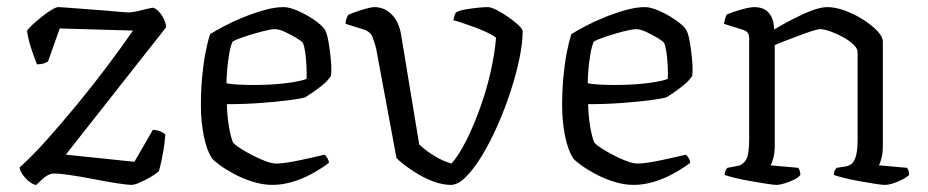

<svg xmlns="http://www.w3.org/2000/svg" viewBox="-20 -520 2609 540"><path d="M82 0Q75 0 64 -8Q53 -16 44.5 -28Q36 -40 35 -49Q69 -79 111 -126Q153 -173 197.5 -227Q242 -281 282.5 -335Q323 -389 354 -434L148 -440L115 -347Q112 -345 104 -342Q96 -339 84 -339Q77 -356 68 -383Q59 -410 56 -434Q61 -441 73 -452Q85 -463 99 -474Q113 -485 125.5 -492.5Q138 -500 144 -500Q149 -500 168.5 -498.5Q188 -497 214.5 -495Q241 -493 267.5 -491Q294 -489 314.5 -487Q335 -485 342 -485Q351 -485 366.5 -488.5Q382 -492 395.5 -495.5Q409 -499 412 -498Q425 -493 436 -475.5Q447 -458 447 -443L165 -85L358 -65L410 -155Q423 -154 432 -150Q441 -146 445 -142Q444 -133 443 -121.5Q442 -110 439.5 -96Q437 -82 434 -67.5Q431 -53 427 -39Q419 -31 403.5 -22Q388 -13 373 -6.5Q358 0 350 0Q339 0 309.5 -4.5Q280 -9 244.5 -16Q209 -23 178 -27.5Q147 -32 132 -32Q122 -32 111.5 -25.5Q101 -19 82 0Z M746 0Q719 0 690.5 -9Q662 -18 638 -31Q614 -44 597 -56.5Q580 -69 576 -75Q561 -98 553 -138.5Q545 -179 545 -223Q545 -265 548.5 -303Q552 -341 558 -372Q564 -403 571 -424Q585 -433 609.5 -446Q634 -459 663.5 -471Q693 -483 723 -491.5Q753 -500 778 -500Q794 -500 818 -489.5Q842 -479 863 -464.5Q884 -450 892 -439Q899 -430 903.5 -405Q908 -380 910.5 -352.5Q913 -325 911 -307Q903 -294 888.5 -282Q874 -270 860 -260.5Q846 -251 838 -246Q828 -243 795 -238.5Q762 -234 715 -230.5Q668 -227 618 -227Q619 -191 624.5 -160.5Q630 -130 636 -118Q643 -111 658 -101.5Q673 -92 691.5 -82.5Q710 -73 727.5 -66.5Q745 -60 757 -60Q770 -60 789 -63Q808 -66 829 -70.5Q850 -75 867 -79Q884 -83 893 -85Q897 -82 901 -75Q905 -68 905 -62Q884 -46 857.5 -31.5Q831 -17 802.5 -8.5Q774 0 746 0ZM696 -281Q724 -281 752.5 -283Q781 -285 805 -289Q829 -293 842 -298Q843 -313 842 -333.5Q841 -354 838.5 -372Q836 -390 832 -399Q829 -404 814 -413Q799 -422 782 -430Q765 -438 753 -438Q742 -438 717 -431.5Q692 -425 668 -417Q644 -409 634 -403Q628 -389 624.5 -368Q621 -347 619 -325Q617 -303 617 -286Q630 -283 651.5 -282Q673 -281 696 -281Z M1248 0Q1227 0 1203.5 -8Q1180 -16 1158 -29Q1136 -42 1119.5 -54.5Q1103 -67 1095 -76L1038 -383Q1034 -399 1028 -415Q1022 -431 1003 -437L952 -453Q952 -462 955 -469Q958 -476 959 -478Q970 -483 984.5 -488Q999 -493 1012.5 -496.5Q1026 -500 1033 -500Q1061 -500 1081.5 -479.5Q1102 -459 1108 -423L1159 -114Q1167 -106 1181.5 -95Q1196 -84 1214 -74.5Q1232 -65 1250 -60Q1271 -84 1292 -126Q1313 -168 1331 -218.5Q1349 -269 1360.5 -320.5Q1372 -372 1375 -414Q1368 -420 1351.5 -428Q1335 -436 1316 -443Q1297 -450 1280.5 -455.5Q1264 -461 1255 -463Q1257 -472 1259 -478Q1261 -484 1264 -486Q1274 -491 1289 -493.5Q1304 -496 1321.5 -498Q1339 -500 1352 -500Q1361 -500 1377.5 -491.5Q1394 -483 1410.5 -471.5Q1427 -460 1438.5 -449Q1450 -438 1450 -432Q1450 -400 1441 -356Q1432 -312 1416 -263Q1400 -214 1379.5 -167.5Q1359 -121 1336 -83Q1313 -45 1290.5 -22.5Q1268 0 1248 0Z M1762 0Q1735 0 1706.5 -9Q1678 -18 1654 -31Q1630 -44 1613 -56.5Q1596 -69 1592 -75Q1577 -98 1569 -138.5Q1561 -179 1561 -223Q1561 -265 1564.5 -303Q1568 -341 1574 -372Q1580 -403 1587 -424Q1601 -433 1625.5 -446Q1650 -459 1679.5 -471Q1709 -483 1739 -491.5Q1769 -500 1794 -500Q1810 -500 1834 -489.5Q1858 -479 1879 -464.5Q1900 -450 1908 -439Q1915 -430 1919.5 -405Q1924 -380 1926.5 -352.5Q1929 -325 1927 -307Q1919 -294 1904.5 -282Q1890 -270 1876 -260.5Q1862 -251 1854 -246Q1844 -243 1811 -238.5Q1778 -234 1731 -230.5Q1684 -227 1634 -227Q1635 -191 1640.5 -160.5Q1646 -130 1652 -118Q1659 -111 1674 -101.5Q1689 -92 1707.5 -82.5Q1726 -73 1743.5 -66.5Q1761 -60 1773 -60Q1786 -60 1805 -63Q1824 -66 1845 -70.5Q1866 -75 1883 -79Q1900 -83 1909 -85Q1913 -82 1917 -75Q1921 -68 1921 -62Q1900 -46 1873.5 -31.5Q1847 -17 1818.5 -8.5Q1790 0 1762 0ZM1712 -281Q1740 -281 1768.5 -283Q1797 -285 1821 -289Q1845 -293 1858 -298Q1859 -313 1858 -333.5Q1857 -354 1854.5 -372Q1852 -390 1848 -399Q1845 -404 1830 -413Q1815 -422 1798 -430Q1781 -438 1769 -438Q1758 -438 1733 -431.5Q1708 -425 1684 -417Q1660 -409 1650 -403Q1644 -389 1640.5 -368Q1637 -347 1635 -325Q1633 -303 1633 -286Q1646 -283 1667.5 -282Q1689 -281 1712 -281Z M2164 0Q2156 0 2137 -3Q2118 -6 2094.5 -10Q2071 -14 2050 -19Q2029 -24 2018 -28Q2018 -35 2021 -41Q2024 -47 2026 -48L2053 -53Q2068 -55 2077.5 -69.5Q2087 -84 2087 -126V-413Q2087 -421 2083.5 -427Q2080 -433 2070 -436L2016 -453Q2018 -463 2019.5 -468Q2021 -473 2024 -479Q2039 -486 2064 -493Q2089 -500 2101 -500Q2129 -500 2143 -483Q2157 -466 2157 -437Q2179 -450 2206.5 -464.5Q2234 -479 2261 -489.5Q2288 -500 2307 -500Q2329 -500 2355.5 -490.5Q2382 -481 2406.5 -465.5Q2431 -450 2447 -433.5Q2463 -417 2463 -402V-110Q2463 -89 2459 -74.5Q2455 -60 2452 -55L2531 -48Q2534 -44 2535.5 -39Q2537 -34 2537 -28Q2531 -22 2518.5 -15.5Q2506 -9 2492.5 -4.5Q2479 0 2468 0Q2460 0 2441.5 -3Q2423 -6 2400 -10Q2377 -14 2356.5 -19Q2336 -24 2325 -28Q2325 -35 2327.5 -40Q2330 -45 2333 -48L2359 -52Q2370 -54 2377 -61Q2384 -68 2388 -84Q2392 -100 2392 -126V-374Q2392 -384 2379.5 -395.5Q2367 -407 2349.5 -416.5Q2332 -426 2314.5 -432Q2297 -438 2287 -438Q2280 -438 2263 -432.5Q2246 -427 2225 -419Q2204 -411 2185.5 -404Q2167 -397 2159 -393V-111Q2159 -90 2155 -75.5Q2151 -61 2147 -55L2225 -48Q2228 -44 2229.5 -39Q2231 -34 2231 -28Q2226 -21 2213 -14.5Q2200 -8 2186 -4Q2172 0 2164 0Z"/></svg>

Font: Texturina 12pt ExtraLight
Style: Regular
Weight: 250
Designer: Guillermo Torres Carreño
Foundry: Omnibus-Type
Version: Version 1.002